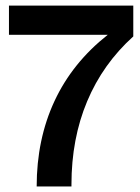

<svg xmlns="http://www.w3.org/2000/svg" viewBox="-20 -670 503 690"><path d="M111.8 0Q111.8 -169.4 176 -307.1Q240.2 -444.8 367.2 -544.9H12.2V-649.9H459V-539.1Q349.6 -440.4 293.2 -305.9Q236.8 -171.4 236.8 -6.8V0Z"/></svg>

Font: Apfel Grotezk Mittel
Style: Regular
Weight: 500
Designer: Luigi Gorlero
Foundry: © 2023, Luigi Gorlero & Collletttivo
Version: Version 2.000;Glyphs 3.2 (3217)